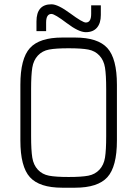

<svg xmlns="http://www.w3.org/2000/svg" viewBox="-20 -875 640 895"><path d="M270 -700Q164 -700 119.5 -651Q75 -602 75 -480V-350H125V-460Q125 -525 130.5 -559.5Q136 -594 156.5 -616Q177 -638 208.5 -644Q240 -650 300 -650V-700ZM270 0H300V-50Q240 -50 208.5 -56Q177 -62 156.5 -84Q136 -106 130.5 -140.5Q125 -175 125 -240V-350H75V-220Q75 -98 119.5 -49Q164 0 270 0ZM330 -700H300V-650Q360 -650 391.5 -644Q423 -638 443.5 -616Q464 -594 469.5 -559.5Q475 -525 475 -460V-350H525V-480Q525 -602 480.5 -651Q436 -700 330 -700ZM330 0Q436 0 480.5 -49Q525 -98 525 -220V-350H475V-240Q475 -175 469.5 -140.5Q464 -106 443.5 -84Q423 -62 391.5 -56Q360 -50 300 -50V0ZM380 -725Q347 -725 291 -767.5Q235 -810 220 -810Q195 -810 195 -770V-730H150V-775Q150 -855 220 -855Q250 -855 307.5 -812.5Q365 -770 380 -770Q405 -770 405 -810V-850H450V-805Q450 -767 432 -746Q414 -725 380 -725Z"/></svg>

Font: Millimetre
Style: Light
Weight: 200
Designer: Jérémy Landes
Version: Version 1.0